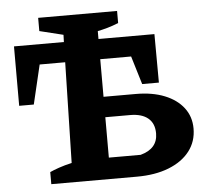

<svg xmlns="http://www.w3.org/2000/svg" viewBox="-51 -770 876 824"><g transform="rotate(-5 386.5 -358.0)"><path d="M137 0V-52Q152 -59 176.5 -67.5Q201 -76 232 -83L242 -516H132L92 -347H29V-603H244L245 -634L143 -659V-716H483V-664Q459 -654 436 -647.5Q413 -641 393 -637V-603H634L635 -394H563L526 -516H393V-354H532Q603 -354 655.5 -333Q708 -312 737 -274Q766 -236 766 -185Q766 -129 734 -87.5Q702 -46 643.5 -23Q585 0 506 0ZM393 -92H530Q604 -112 604 -178Q604 -221 577 -243.5Q550 -266 500 -266H393Z"/></g></svg>

Font: Piazzolla SC
Style: Bold
Weight: 700
Designer: Juan Pablo del Peral
Foundry: Huerta Tipografica
Version: Version 1.330